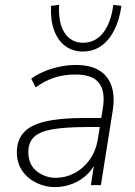

<svg xmlns="http://www.w3.org/2000/svg" viewBox="-20 -758 554 786"><path d="M205 8Q165 8 129 -9.5Q93 -27 71 -59Q49 -91 49 -134Q49 -185 77.5 -216Q106 -247 167 -261Q228 -275 324 -275H405L399 -238H340Q247 -238 194 -228.5Q141 -219 118.5 -196.5Q96 -174 96 -136Q96 -84 130.5 -57Q165 -30 208 -30Q248 -30 284.5 -49Q321 -68 347 -104Q373 -140 381 -191L401 -315Q412 -383 385.5 -418Q359 -453 289 -453Q243 -453 203.5 -440.5Q164 -428 126 -400L108 -436Q131 -453 161 -465.5Q191 -478 224.5 -485Q258 -492 291 -492Q350 -492 386.5 -469.5Q423 -447 437 -404.5Q451 -362 441 -302L393 0H352L370 -116H380Q367 -74 339.5 -46.5Q312 -19 276.5 -5.5Q241 8 205 8ZM319 -547Q278 -547 247.5 -569.5Q217 -592 201.5 -634Q186 -676 189 -734L222 -738Q218 -664 244.5 -623.5Q271 -583 320 -583Q370 -583 402 -623.5Q434 -664 444 -738L477 -734Q469 -676 447.5 -634Q426 -592 393.5 -569.5Q361 -547 319 -547Z"/></svg>

Font: Nunito Sans 12pt ExtraLight 12pt ExtraLight
Style: Italic
Weight: 250
Italic angle: -9°
Version: Version 3.101;gftools[0.9.27]